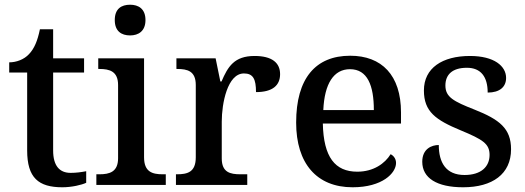

<svg xmlns="http://www.w3.org/2000/svg" viewBox="-20 -783 2225 813"><path d="M244 10C284 10 326 0 345 -9V-58C324 -54 303 -51 279 -51C232 -51 205 -81 205 -146V-476H336V-536H205V-659H149C139 -610 125 -577 103 -554C82 -531 49 -519 19 -519V-476H95V-146C95 -30 143 10 244 10Z M531 -633C566 -633 596 -651 596 -698C596 -746 566 -763 531 -763C494 -763 466 -746 466 -698C466 -651 494 -633 531 -633ZM388 0H682V-45H669C625 -45 590 -55 590 -117V-536H396V-491H401C444 -491 480 -481 480 -423V-113C480 -55 444 -45 401 -45H388Z M725 0H1027V-45H998C955 -45 919 -53 919 -112V-268C919 -345 943 -472 1013 -472C1052 -472 1064 -448 1064 -393C1135 -393 1166 -422 1166 -469C1166 -517 1132 -546 1058 -546C972 -546 945 -501 918 -438H913L893 -536H727V-491H730C774 -491 809 -482 809 -423V-117C809 -54 774 -45 729 -45H725Z M1473 10C1599 10 1657 -50 1657 -93C1657 -112 1645 -125 1634 -130C1610 -91 1562 -56 1493 -56C1399 -56 1350 -117 1347 -260H1678V-307C1678 -465 1596 -547 1463 -547C1316 -547 1234 -451 1234 -264C1234 -91 1321 10 1473 10ZM1563 -317H1349C1354 -429 1393 -490 1462 -490C1536 -490 1563 -421 1563 -317Z M1941 10C2065 10 2144 -46 2144 -151C2144 -239 2095 -277 1989 -319C1900 -354 1866 -372 1866 -421C1866 -466 1894 -496 1957 -496C2016 -496 2045 -458 2045 -391C2096 -391 2123 -415 2123 -453C2123 -503 2073 -546 1970 -546C1853 -546 1775 -495 1775 -400C1775 -310 1825 -275 1931 -231C2025 -192 2053 -174 2053 -127C2053 -77 2017 -42 1947 -42C1868 -42 1838 -95 1838 -169C1808 -169 1768 -153 1768 -98C1768 -29 1830 10 1941 10Z"/></svg>

Font: Noto Serif Ethiopic Medium
Style: Regular
Weight: 500
Designer: Monotype Design Team
Foundry: Monotype Imaging Inc.
Version: Version 2.102